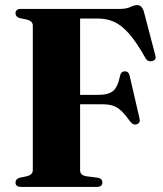

<svg xmlns="http://www.w3.org/2000/svg" viewBox="-20 -735 639 755"><path d="M452 -700Q477 -700 492.5 -707.5Q508 -715 519.5 -715Q539 -715 546.5 -686.5L591 -516.5Q596 -498 576.5 -494.5Q569.5 -493 563 -495.8Q556.5 -498.5 551.5 -507.5Q517 -569 487.5 -602.5Q458 -636 429 -649Q400 -662 366.5 -662H295V-362H367.5Q407 -362 425.2 -377.8Q443.5 -393.5 452.5 -438.5Q456.5 -454 470 -454.5Q485.5 -455 489.5 -438.5L528.5 -270Q533 -252 518.5 -246.5Q504 -241.5 492.5 -256.5Q473.5 -283 458 -298Q442.5 -313 425 -319Q407.5 -325 382 -325H295V-65.5Q295 -46 319 -42L365 -36Q382.5 -33 382.5 -17Q382.5 0 360.5 0H63.5Q41 0 41 -17Q41 -31 57 -36L85.5 -42Q109 -48 109 -65.5V-634.5Q109 -652 85.5 -658L57 -664Q41 -669 41 -683Q41 -700 63.5 -700Z"/></svg>

Font: Fraunces 72pt S000
Style: Bold
Weight: 700
Version: Version 1.000; ttfautohint (v1.8.3)